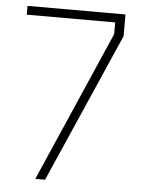

<svg xmlns="http://www.w3.org/2000/svg" viewBox="-51 -741 584 783"><g transform="rotate(5 240.5 -350.0)"><path d="M392 -616V-664H30V-700H431V-611L163 0H123Z"/></g></svg>

Font: Chakra Petch ExtraLight
Style: Regular
Weight: 275
Designer: Katatrad Aksorn Co.,Ltd.
Foundry: Cadson Demak Co.,Ltd.
Version: Version 1.000; ttfautohint (v1.6)